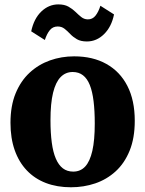

<svg xmlns="http://www.w3.org/2000/svg" viewBox="-20 -820 644 852"><path d="M26.5 -275Q26.5 -350 49.2 -405.5Q72 -461 111.5 -497.5Q151 -534 201.8 -552Q252.5 -570 309 -570Q392 -570 452.2 -536.2Q512.5 -502.5 545.2 -438.8Q578 -375 578 -284Q578 -207 555.2 -151.2Q532.5 -95.5 493 -59.5Q453.5 -23.5 402.5 -6.2Q351.5 11 295 11Q233 11 183.5 -8Q134 -27 99 -63.8Q64 -100.5 45.2 -153.8Q26.5 -207 26.5 -275ZM305 -58.5Q337 -58.5 358 -81Q379 -103.5 389.8 -150.8Q400.5 -198 400.5 -272Q400.5 -328.5 395.2 -371.2Q390 -414 378.5 -442.8Q367 -471.5 348.2 -486Q329.5 -500.5 302.5 -500.5Q271 -500.5 249 -478Q227 -455.5 215.5 -408.5Q204 -361.5 204 -287Q204 -230 209.8 -187.2Q215.5 -144.5 227.8 -116Q240 -87.5 259 -73Q278 -58.5 305 -58.5ZM118.5 -681Q130.5 -737.5 163.5 -769Q196.5 -800.5 239 -800.5Q266 -800.5 283.8 -790.5Q301.5 -780.5 314.8 -767.5Q328 -754.5 340.5 -744.5Q353 -734.5 369 -734Q390.5 -733.5 404 -750.8Q417.5 -768 425.5 -794.5L486 -756Q475 -701.5 442 -668.8Q409 -636 365.5 -636Q338.5 -636 321.2 -646Q304 -656 291.5 -669.2Q279 -682.5 266.2 -692.5Q253.5 -702.5 236 -702.5Q214 -702.5 200.8 -685.8Q187.5 -669 179 -642.5Z"/></svg>

Font: Merriweather Light 18pt Black
Style: Regular
Weight: 900
Version: Version 2.100